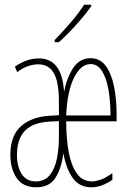

<svg xmlns="http://www.w3.org/2000/svg" viewBox="-20 -785 540 815"><path d="M134 10Q78 10 51 -29Q24 -68 24 -128Q24 -210 70 -250Q116 -290 195 -294L230 -296V-354Q230 -437 208.5 -474.5Q187 -512 142 -512Q123 -512 101 -505Q79 -498 53 -479L43 -502Q66 -518 91 -527.5Q116 -537 146 -537Q243 -537 252 -395Q263 -454 290.5 -496Q318 -538 364 -538Q404 -538 428 -506.5Q452 -475 463.5 -420.5Q475 -366 475 -297V-270H261Q261 -198 271.5 -140.5Q282 -83 306 -49Q330 -15 370 -15Q384 -15 405 -21.5Q426 -28 457 -50V-22Q412 10 368 10Q316 10 288 -30.5Q260 -71 249 -135Q241 -71 215.5 -30.5Q190 10 134 10ZM449 -295Q449 -357 440 -406Q431 -455 412.5 -484Q394 -513 364 -513Q323 -513 294 -454.5Q265 -396 261 -295ZM132 -15Q170 -15 191.5 -42Q213 -69 221.5 -111.5Q230 -154 230 -200V-271L191 -269Q119 -265 85.5 -229.5Q52 -194 52 -127Q52 -78 72 -46.5Q92 -15 132 -15ZM212 -615Q246 -650 280 -689.5Q314 -729 337 -765H367V-758Q342 -723 303.5 -680Q265 -637 230 -606H212Z"/></svg>

Font: Noto Sans Mono ExtraCondensed Thin
Style: Regular
Weight: 100
Width: 2
Designer: Monotype Design Team
Foundry: Monotype Imaging Inc.
Version: Version 2.014; ttfautohint (v1.8.4.7-5d5b)